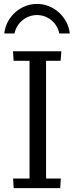

<svg xmlns="http://www.w3.org/2000/svg" viewBox="-20 -967 380 987"><path d="M46.9 -703.6H295.4L291.5 -654.3H216.8V-49.3H292.5L289.6 0H50.3L47.4 -49.3H131.8V-654.3H49.8ZM2 -794.9Q5.4 -826.7 20 -854.5Q34.7 -882.3 57.4 -902.8Q80.1 -923.3 109.1 -935.1Q138.2 -946.8 169.9 -946.8Q202.1 -946.8 231.2 -935.1Q260.3 -923.3 283 -902.8Q305.7 -882.3 320.6 -854.5Q335.4 -826.7 338.9 -794.9H284.7Q280.8 -815.4 270.3 -832.8Q259.8 -850.1 244.4 -862.8Q229 -875.5 210 -882.6Q190.9 -889.6 169.9 -889.6Q149.4 -889.6 130.1 -882.6Q110.8 -875.5 95.5 -862.8Q80.1 -850.1 69.3 -832.8Q58.6 -815.4 54.7 -794.9Z"/></svg>

Font: Metrophobic
Style: Regular
Weight: 400
Designer: vernon adams
Foundry: vernon adams
Version: Version 1.000